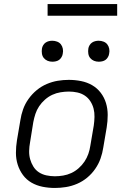

<svg xmlns="http://www.w3.org/2000/svg" viewBox="-20 -924 640 952"><path d="M252 8Q221 8 191 2Q161 -4 136 -18.5Q111 -33 94 -56Q77 -79 68 -107Q59 -135 59 -166Q59 -197 64 -228L81 -328Q85 -355 94.5 -382Q104 -409 121.5 -433.5Q139 -458 162 -477Q185 -496 212 -507.5Q239 -519 266.5 -523.5Q294 -528 321 -528Q352 -528 382 -522Q412 -516 437 -501.5Q462 -487 479.5 -464Q497 -441 505.5 -413Q514 -385 514 -354Q514 -323 509 -292L492 -192Q488 -165 478.5 -138Q469 -111 452 -86.5Q435 -62 412 -43Q389 -24 362 -12.5Q335 -1 307 3.5Q279 8 252 8ZM252 -50Q272 -50 293 -53.5Q314 -57 333.5 -66Q353 -75 370 -90Q387 -105 399 -123Q411 -141 418 -161Q425 -181 428 -202L445 -302Q448 -323 448.5 -344.5Q449 -366 444 -385.5Q439 -405 428 -422Q417 -439 400.5 -450Q384 -461 363.5 -465.5Q343 -470 322 -470Q302 -470 280.5 -466.5Q259 -463 239.5 -454Q220 -445 203 -430Q186 -415 174 -397Q162 -379 155.5 -359Q149 -339 145 -318L129 -218Q125 -197 124.5 -175.5Q124 -154 129.5 -134.5Q135 -115 145.5 -98Q156 -81 172.5 -70Q189 -59 210 -54.5Q231 -50 252 -50ZM470 -618Q457 -618 446 -622.5Q435 -627 427.5 -636Q420 -645 418 -657.5Q416 -670 418 -683Q419 -691 424 -699.5Q429 -708 436.5 -713Q444 -718 452.5 -720Q461 -722 469 -722Q482 -722 493.5 -717.5Q505 -713 512 -704Q519 -695 521.5 -682.5Q524 -670 521 -657Q520 -649 515 -640.5Q510 -632 503 -627Q496 -622 487 -620Q478 -618 470 -618ZM240 -618Q227 -618 216 -622.5Q205 -627 197.5 -636Q190 -645 188 -657.5Q186 -670 188 -683Q189 -691 194 -699.5Q199 -708 206.5 -713Q214 -718 222.5 -720Q231 -722 239 -722Q252 -722 263.5 -717.5Q275 -713 282 -704Q289 -695 291.5 -682.5Q294 -670 291 -657Q290 -649 285 -640.5Q280 -632 273 -627Q266 -622 257 -620Q248 -618 240 -618ZM216 -846V-904H561V-846Z"/></svg>

Font: Iosevka Aile Light Oblique
Style: Regular
Weight: 300
Italic angle: -9°
Designer: Belleve Invis
Foundry: Belleve Invis
Version: Version 31.1.0; ttfautohint (v1.8.4)